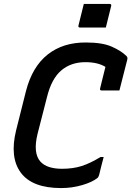

<svg xmlns="http://www.w3.org/2000/svg" viewBox="-20 -936 668 976"><path d="M406 -916H537Q548 -916 545 -905L518 -796H387Q376 -796 379 -807ZM291 20Q144 20 86 -58Q28 -136 62 -274L112 -473Q144 -597 222.5 -659Q301 -721 418 -720Q501 -720 549 -698.5Q597 -677 623 -651Q630 -644 627 -633Q618 -599 607.5 -556.5Q597 -514 587 -476H497Q486 -476 489 -487Q495 -512 501.5 -538Q508 -564 516 -596Q477 -620 414 -620Q341 -620 291.5 -578Q242 -536 219 -443L171 -256Q147 -158 185 -115Q202 -96 230 -87Q258 -78 295 -78Q351 -78 395 -92Q439 -106 491 -138H507Q501 -114 495 -92Q489 -70 484 -47Q481 -36 475 -31Q449 -10 397.5 5Q346 20 291 20Z"/></svg>

Font: Recursive Sn Lnr St Med
Style: Italic
Weight: 500
Italic angle: -15°
Version: Version 1.079;hotconv 1.0.112;makeotfexe 2.5.65598; ttfautoh